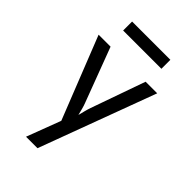

<svg xmlns="http://www.w3.org/2000/svg" viewBox="-267 -850 1135 1135"><g transform="rotate(45 300.0 -282.5)"><path d="M178 180 259 -34 55 -550H155L283 -210Q290 -193 296 -169.5Q302 -146 306 -130Q310 -146 316 -169.5Q322 -193 328 -210L448 -550H545L274 180ZM140 -670V-745H460V-670Z"/></g></svg>

Font: JetBrains Mono Zero
Style: Regular-Zero
Weight: 400
Designer: Philipp Nurullin, Konstantin Bulenkov
Foundry: JetBrains
Version: Version 2.211